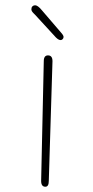

<svg xmlns="http://www.w3.org/2000/svg" viewBox="-20 -714 354 728"><path d="M136 -28 146 -482Q146 -504 162 -504Q179 -504 179 -482L165 -28Q165 -6 152 -6Q136 -6 136 -28ZM192 -572 113 -658Q112 -659 107.5 -663.5Q103 -668 101 -671.5Q99 -675 99 -679Q99 -686 103 -690Q107 -694 113 -694Q123 -694 138 -676L211 -591Q221 -580 221 -574Q221 -569 217.5 -565.5Q214 -562 210 -562Q202 -562 192 -572Z"/></svg>

Font: Mali ExtraLight
Style: Regular
Weight: 275
Version: Version 1.000; ttfautohint (v1.6)